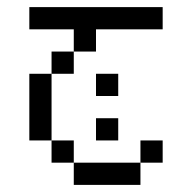

<svg xmlns="http://www.w3.org/2000/svg" viewBox="-20 -395 540 540"><path d="M437.5 62.5V0H375V62.5H187.5V125H375V62.5ZM312.5 0V-62.5H250V0ZM312.5 -125V-187.5H250V-125ZM437.5 -312.5V-375H62.5V-312.5H187.5V-250H125V-187.5H62.5V0H125V62.5H187.5V0H125V-187.5H187.5V-250H250V-312.5Z"/></svg>

Font: Unifont
Style: Regular
Weight: 500
Version: Version 15.1.04